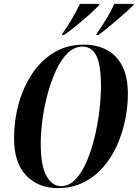

<svg xmlns="http://www.w3.org/2000/svg" viewBox="-20 -954 706 985"><path d="M276 11Q177 11 114.5 -53.5Q52 -118 52 -245Q52 -334 75 -419Q98 -504 143.5 -573.5Q189 -643 256 -684Q323 -725 411 -725Q474 -725 525 -699.5Q576 -674 606 -618Q636 -562 636 -471Q636 -406 622 -338Q608 -270 580 -207.5Q552 -145 509 -96Q466 -47 408 -18Q350 11 276 11ZM293 1Q334 1 367 -33.5Q400 -68 424.5 -125Q449 -182 465.5 -250.5Q482 -319 490 -387.5Q498 -456 498 -512Q498 -620 474.5 -667.5Q451 -715 404 -715Q361 -715 326.5 -681Q292 -647 266.5 -591Q241 -535 223.5 -469Q206 -403 197.5 -337.5Q189 -272 189 -219Q189 -101 219 -50Q249 1 293 1ZM475 -780Q499 -813 525 -856Q551 -899 566 -934H666L665 -928Q652 -915 630 -895Q608 -875 581.5 -852.5Q555 -830 529.5 -809Q504 -788 484 -774H474ZM299 -780Q325 -816 349 -857Q373 -898 390 -934H490L489 -928Q471 -909 438.5 -879.5Q406 -850 370.5 -821.5Q335 -793 308 -774H298Z"/></svg>

Font: Noto Serif Display ExtraCondensed
Style: Bold Italic
Weight: 700
Width: 2
Italic angle: -12°
Designer: Monotype Design Team
Foundry: Monotype Imaging Inc.
Version: Version 2.009